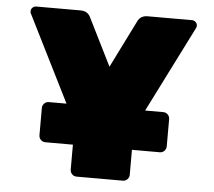

<svg xmlns="http://www.w3.org/2000/svg" viewBox="-51 -755 901 810"><g transform="rotate(5 400.0 -350.0)"><path d="M158 -303H233L50 -669Q48 -673 48 -680Q48 -687 54.5 -693.5Q61 -700 70 -700H258Q288 -700 300 -675L400 -474L500 -675Q512 -700 542 -700H730Q739 -700 745.5 -693.5Q752 -687 752 -680Q752 -673 750 -669L566 -303H643Q654 -303 662 -295Q670 -287 670 -276V-160Q670 -149 662 -141Q654 -133 643 -133H525V-27Q525 -16 517 -8Q509 0 498 0H302Q291 0 283 -8Q275 -16 275 -27V-133H158Q147 -133 139 -141Q131 -149 131 -160V-276Q131 -287 139 -295Q147 -303 158 -303Z"/></g></svg>

Font: Rubik One
Style: Regular
Weight: 400
Designer: Hubert and Fischer with Elvire Volk Leonovitch
Foundry: Hubert and Fischer with Elvire Volk Leonovitch
Version: Version 1.001